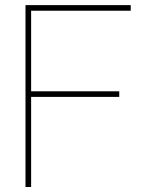

<svg xmlns="http://www.w3.org/2000/svg" viewBox="-20 -748 572 768"><path d="M82 -727.5H502.9V-705.1H104.5V-382.8H457V-360.4H104.5V0H82Z"/></svg>

Font: Intratopia Thin
Style: Regular
Weight: 100
Designer: Rasmus Andersson
Foundry: rsms
Version: Version 3.000;Glyphs 3.2.3 (3260)